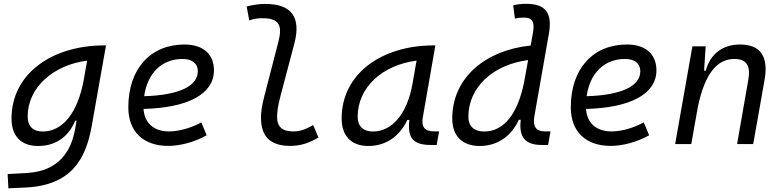

<svg xmlns="http://www.w3.org/2000/svg" viewBox="-20 -763 4142 1017"><path d="M24.4 234.4 112.3 230.5C354.5 219.7 434.1 85 466.3 -98.1L541.5 -522.5H532.2C252.4 -522.5 41 -370.1 41 -135.3C41 -42 91.3 10.3 182.1 10.3C274.4 10.3 343.3 -38.1 378.4 -124H385.7L378.4 -82.5C358.9 31.7 296.9 143.6 122.1 153.3L20.5 158.7ZM441.4 -441.9 424.3 -343.8 422.9 -336.9C392.1 -169.4 314.5 -66.4 206.1 -66.4C154.8 -66.4 126.5 -94.7 126.5 -146C126.5 -298.8 261.2 -418.5 441.4 -441.9Z M875.5 -66.9C794.9 -66.9 745.6 -110.8 740.2 -186C975.1 -191.9 1113.3 -264.6 1113.3 -390.6C1113.3 -476.6 1055.2 -527.3 957 -527.3C776.4 -527.3 659.7 -397.5 659.7 -194.8C659.7 -66.4 738.3 9.8 871.1 9.8C936.5 9.8 1011.7 -11.2 1074.7 -46.4L1046.4 -114.7C990.7 -84.5 927.7 -66.9 875.5 -66.9ZM743.7 -253.4C760.7 -375.5 836.9 -450.7 946.8 -450.7C998.5 -450.7 1027.8 -426.3 1027.8 -385.7C1027.8 -305.2 924.8 -258.8 743.7 -253.4Z M1518.1 9.8C1576.2 9.8 1622.6 -8.3 1667 -34.7L1638.7 -100.6C1598.1 -77.1 1569.8 -66.9 1532.2 -66.9C1474.6 -66.9 1447.3 -92.3 1447.8 -144.5C1447.8 -164.6 1450.7 -197.8 1465.8 -254.9L1539.6 -534.2C1575.7 -673.3 1522.9 -742.2 1385.7 -742.2C1352.5 -742.2 1318.8 -737.3 1286.6 -728.5L1300.3 -654.8C1323.2 -663.6 1347.2 -666.5 1370.1 -666.5C1459 -666.5 1477.1 -628.9 1454.6 -541.5L1380.4 -254.9C1366.2 -200.2 1362.3 -166 1362.3 -141.1C1362.3 -38.6 1412.6 9.8 1518.1 9.8Z M1931.2 10.3C2022.9 10.3 2096.2 -39.6 2137.7 -127.9H2148.4C2137.2 -32.2 2168 4.9 2262.2 4.9H2293L2305.7 -66.9H2280.8C2227.1 -66.9 2210.4 -92.3 2220.2 -145L2286.1 -522.5H2276.9C1998.5 -522.5 1789.6 -370.1 1789.6 -135.3C1789.6 -43 1840.8 10.3 1931.2 10.3ZM1955.1 -66.4C1904.3 -66.4 1874.5 -94.7 1874.5 -144C1874.5 -299.8 2003.9 -418 2186.5 -441.9L2165 -319.3C2136.2 -157.7 2055.7 -66.4 1955.1 -66.4Z M2521 10.3C2614.7 10.3 2689 -42 2728 -128.4H2738.3C2728 -40.5 2757.3 4.9 2850.1 4.9H2883.3L2896 -66.9H2866.2C2818.4 -66.9 2801.3 -93.8 2810.5 -147.5L2887.2 -583C2906.7 -693.4 2871.1 -742.7 2767.6 -742.7C2744.1 -742.7 2720.7 -740.7 2698.2 -734.9L2707.5 -664.6C2724.1 -668.5 2740.7 -669.9 2757.3 -669.9C2799.8 -669.9 2813 -645.5 2803.2 -590.8L2791 -522C2549.8 -496.6 2375.5 -350.6 2375.5 -135.3C2375.5 -43 2428.2 10.3 2521 10.3ZM2756.8 -331.1C2723.1 -160.2 2649.4 -66.4 2544.4 -66.4C2491.7 -66.4 2460.9 -94.7 2460.9 -144C2460.9 -301.8 2592.3 -420.9 2777.3 -444.8Z M3219.2 -66.9C3138.7 -66.9 3089.4 -110.8 3084 -186C3318.8 -191.9 3457 -264.6 3457 -390.6C3457 -476.6 3398.9 -527.3 3300.8 -527.3C3120.1 -527.3 3003.4 -397.5 3003.4 -194.8C3003.4 -66.4 3082 9.8 3214.8 9.8C3280.3 9.8 3355.5 -11.2 3418.5 -46.4L3390.1 -114.7C3334.5 -84.5 3271.5 -66.9 3219.2 -66.9ZM3087.4 -253.4C3104.5 -375.5 3180.7 -450.7 3290.5 -450.7C3342.3 -450.7 3371.6 -426.3 3371.6 -385.7C3371.6 -305.2 3268.6 -258.8 3087.4 -253.4Z M3556.2 0H3641.6L3675.8 -192.9C3714.8 -384.8 3785.2 -450.7 3870.6 -450.7C3933.1 -450.7 3956.5 -414.6 3944.3 -344.2L3884.3 0H3969.7L4029.8 -340.3C4051.8 -463.4 4008.3 -527.3 3899.9 -527.3C3808.1 -527.3 3741.7 -477.1 3718.3 -388.7H3709.5L3717.8 -517.6H3647.5Z"/></svg>

Font: Cascadia Code PL SemiLight
Style: Italic
Weight: 350
Italic angle: -10°
Monospace: yes
Designer: Aaron Bell
Foundry: Saja Typeworks
Version: Version 2404.023